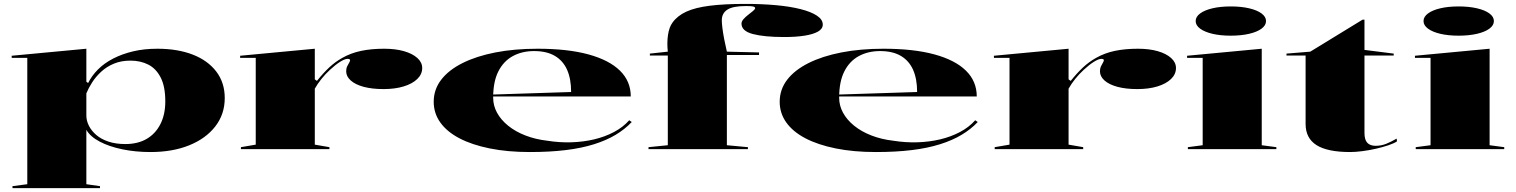

<svg xmlns="http://www.w3.org/2000/svg" viewBox="-20 -765 7778 985"><path d="M44 200V190L120 180V-468H40V-479L423 -515V-346L432 -339Q451 -377 483 -409Q515 -441 560.5 -464.5Q606 -488 662.5 -501.5Q719 -515 787 -515Q891 -515 968.5 -485Q1046 -455 1089.5 -398Q1133 -341 1133 -262Q1133 -179 1084.5 -116.5Q1036 -54 950.5 -19.5Q865 15 752 15Q675 15 607.5 1Q540 -13 491.5 -38.5Q443 -64 423 -99V180L493 190V200ZM623 -26Q687 -26 732.5 -52.5Q778 -79 803 -128.5Q828 -178 828 -245Q828 -321 804.5 -367Q781 -413 741 -433.5Q701 -454 649 -454Q602 -454 564.5 -438.5Q527 -423 499 -397Q471 -371 452.5 -342Q434 -313 423 -286V-172Q423 -146 436 -120Q449 -94 474 -72.5Q499 -51 536.5 -38.5Q574 -26 623 -26Z M1216 0V-10L1292 -23V-468H1212V-479L1595 -515V-358L1606 -350Q1638 -390 1669 -419Q1700 -448 1736 -468Q1780 -493 1832.5 -504Q1885 -515 1951 -515Q2009 -515 2052.5 -502.5Q2096 -490 2121 -467.5Q2146 -445 2146 -416Q2146 -384 2120.5 -359.5Q2095 -335 2050.5 -321.5Q2006 -308 1948 -308Q1889 -308 1846 -319.5Q1803 -331 1779.5 -352Q1756 -373 1756 -399Q1756 -414 1761 -424.5Q1766 -435 1771 -443Q1776 -451 1776 -456Q1776 -463 1763 -463Q1749 -463 1725 -448Q1701 -433 1673 -407Q1649 -385 1629 -360Q1609 -335 1595 -310V-23L1670 -10V0Z M2738 -515Q2892 -515 2998.5 -486Q3105 -457 3160.5 -402.5Q3216 -348 3216 -270H2508V-280L2910 -293Q2910 -360 2889.5 -406.5Q2869 -453 2827 -478Q2785 -503 2720 -503Q2658 -503 2610.5 -477Q2563 -451 2536.5 -398.5Q2510 -346 2510 -264Q2510 -223 2530 -186.5Q2550 -150 2587 -120Q2624 -90 2675.5 -70Q2727 -50 2788 -43Q2851 -33 2912 -35Q2973 -37 3028 -50Q3083 -63 3129.5 -87.5Q3176 -112 3208 -148L3221 -139Q3186 -102 3138.5 -73.5Q3091 -45 3027.5 -25Q2964 -5 2882.5 5Q2801 15 2698 15Q2584 15 2492.5 -3.5Q2401 -22 2337 -55.5Q2273 -89 2239 -136.5Q2205 -184 2205 -243Q2205 -306 2243.5 -356Q2282 -406 2353 -441.5Q2424 -477 2521.5 -496Q2619 -515 2738 -515Z M3307 0V-10L3406 -20V-480H3314V-490L3406 -500Q3401 -546 3407 -586Q3413 -626 3430 -649Q3455 -684 3500.5 -705Q3546 -726 3620.5 -735.5Q3695 -745 3805 -745Q3888 -745 3960 -738.5Q4032 -732 4086 -718.5Q4140 -705 4170.5 -685Q4201 -665 4201 -639Q4201 -617 4176.5 -603Q4152 -589 4107.5 -582Q4063 -575 4004 -575Q3900 -575 3842 -590.5Q3784 -606 3784 -644Q3784 -655 3794.5 -667Q3805 -679 3819 -689.5Q3833 -700 3843.5 -709Q3854 -718 3854 -723Q3854 -729 3844.5 -731.5Q3835 -734 3807 -734Q3740 -734 3711.5 -715.5Q3683 -697 3683 -661Q3683 -647 3686 -622Q3689 -597 3695 -565.5Q3701 -534 3709 -500L3874 -496V-483H3709V-20L3817 -10V0Z M4513 -515Q4667 -515 4773.5 -486Q4880 -457 4935.5 -402.5Q4991 -348 4991 -270H4283V-280L4685 -293Q4685 -360 4664.5 -406.5Q4644 -453 4602 -478Q4560 -503 4495 -503Q4433 -503 4385.5 -477Q4338 -451 4311.5 -398.5Q4285 -346 4285 -264Q4285 -223 4305 -186.5Q4325 -150 4362 -120Q4399 -90 4450.5 -70Q4502 -50 4563 -43Q4626 -33 4687 -35Q4748 -37 4803 -50Q4858 -63 4904.5 -87.5Q4951 -112 4983 -148L4996 -139Q4961 -102 4913.5 -73.5Q4866 -45 4802.5 -25Q4739 -5 4657.5 5Q4576 15 4473 15Q4359 15 4267.5 -3.5Q4176 -22 4112 -55.5Q4048 -89 4014 -136.5Q3980 -184 3980 -243Q3980 -306 4018.5 -356Q4057 -406 4128 -441.5Q4199 -477 4296.5 -496Q4394 -515 4513 -515Z M5083 0V-10L5159 -23V-468H5079V-479L5462 -515V-358L5473 -350Q5505 -390 5536 -419Q5567 -448 5603 -468Q5647 -493 5699.5 -504Q5752 -515 5818 -515Q5876 -515 5919.5 -502.5Q5963 -490 5988 -467.5Q6013 -445 6013 -416Q6013 -384 5987.5 -359.5Q5962 -335 5917.5 -321.5Q5873 -308 5815 -308Q5756 -308 5713 -319.5Q5670 -331 5646.5 -352Q5623 -373 5623 -399Q5623 -414 5628 -424.5Q5633 -435 5638 -443Q5643 -451 5643 -456Q5643 -463 5630 -463Q5616 -463 5592 -448Q5568 -433 5540 -407Q5516 -385 5496 -360Q5476 -335 5462 -310V-23L5537 -10V0Z M6294 -582Q6241 -582 6200.5 -591.5Q6160 -601 6137 -618Q6114 -635 6114 -657Q6114 -679 6137 -696Q6160 -713 6200.5 -722.5Q6241 -732 6294 -732Q6347 -732 6388 -722.5Q6429 -713 6452 -696Q6475 -679 6475 -657Q6475 -635 6452 -618Q6429 -601 6388 -591.5Q6347 -582 6294 -582ZM6074 0V-10L6150 -20V-468H6070V-479L6453 -515V-20L6528 -10V0Z M6907 15Q6790 15 6734 -20.5Q6678 -56 6678 -129V-480H6580V-490L6702 -500L6970 -664H6980V-509L7130 -490V-480H6980V-83Q6980 -48 6994.5 -32.5Q7009 -17 7037 -17Q7066 -17 7092 -27.5Q7118 -38 7145 -54L7147 -40Q7133 -30 7103.5 -20Q7074 -10 7039 -2Q7004 6 6968.5 10.5Q6933 15 6907 15Z M7463 -582Q7410 -582 7369.5 -591.5Q7329 -601 7306 -618Q7283 -635 7283 -657Q7283 -679 7306 -696Q7329 -713 7369.5 -722.5Q7410 -732 7463 -732Q7516 -732 7557 -722.5Q7598 -713 7621 -696Q7644 -679 7644 -657Q7644 -635 7621 -618Q7598 -601 7557 -591.5Q7516 -582 7463 -582ZM7243 0V-10L7319 -20V-468H7239V-479L7622 -515V-20L7697 -10V0Z"/></svg>

Font: Kalnia Expanded Medium
Style: Regular
Weight: 500
Width: 7
Designer: Frida Medrano
Foundry: Frida Medrano
Version: Version 1.105